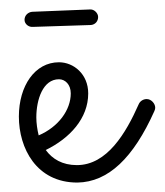

<svg xmlns="http://www.w3.org/2000/svg" viewBox="-20 -372 349 407"><path d="M77 -54C128 -79 167 -121 167 -174C167 -215 136 -240 105 -240C54 -240 20 -190 20 -125C20 -58 57 15 144 15C210 14 263 -38 307 -136C308 -138 309 -141 309 -144C309 -152 301 -162 291 -162C284 -162 277 -158 274 -151C247 -90 207 -22 143 -22C112 -22 91 -35 77 -54ZM62 -85C59 -97 57 -111 57 -123C57 -161 71 -204 105 -204C118 -204 130 -193 130 -174C130 -139 104 -103 62 -85ZM188 -336C188 -344 180 -352 172 -352L48 -347C39 -346 32 -339 32 -330C32 -321 41 -314 50 -315L173 -319C182 -320 188 -327 188 -336Z"/></svg>

Font: Sacramento
Style: Regular
Weight: 400
Designer: Astigmatic (AOETI)
Foundry: Astigmatic (AOETI)
Version: Version 1.000